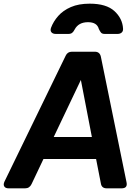

<svg xmlns="http://www.w3.org/2000/svg" viewBox="-34 -1027 766 1047"><path d="M13 0Q-4 0 -10.5 -10Q-17 -20 -10 -36L324 -723Q334 -745 358 -745H483Q510 -745 516 -718L656 -33Q663 0 629 0H548Q520 0 516 -27L490 -160H203L138 -23Q127 0 103 0ZM259 -280H467L407 -591ZM270 -842Q254 -842 246.5 -851Q239 -860 244 -875Q257 -910 283.5 -940Q310 -970 352.5 -988.5Q395 -1007 455 -1007Q546 -1007 590 -966.5Q634 -926 637 -871Q638 -857 629.5 -849.5Q621 -842 607 -842H537Q523 -842 517 -849Q511 -856 505 -869Q495 -906 446 -906Q394 -906 373 -866Q367 -854 359.5 -848Q352 -842 339 -842Z"/></svg>

Font: Pitagon Sans Text Bold
Style: Italic
Weight: 700
Italic angle: -8°
Designer: Travis Tran
Foundry: Pitagon
Version: Version 1.001; ttfautohint (v1.8.4.7-5d5b);gftools[0.9.26]